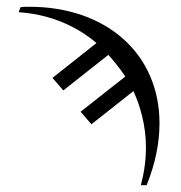

<svg xmlns="http://www.w3.org/2000/svg" viewBox="-20 -563 535 567"><path d="M265 -436 135 -333 167 -296 300 -401C319 -380 336 -358 350 -337L218 -233L250 -196L374 -294C393 -253 411 -194 411 -128C411 -91 406 -54 396 -16H413C438 -78 451 -139 451 -199C451 -405 293 -543 67 -543C59 -543 49 -543 41 -542L35 -527C152 -519 227 -468 265 -436Z"/></svg>

Font: Libertinus Serif Display
Style: Regular
Weight: 400
Designer: Philipp H. Poll
Foundry: Khaled Hosny
Version: Version 6.1